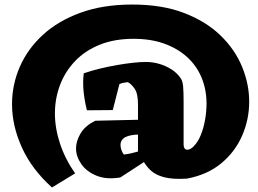

<svg xmlns="http://www.w3.org/2000/svg" viewBox="-20 -770 1138 846"><path d="M209 56Q120 -24 76.5 -120Q33 -216 33 -311Q33 -397 67.5 -476Q102 -555 169 -616.5Q236 -678 335 -714Q434 -750 563 -750Q695 -750 792 -712.5Q889 -675 952.5 -613Q1016 -551 1047 -475Q1078 -399 1078 -322Q1078 -244 1047 -172.5Q1016 -101 955 -50.5Q894 0 804 17Q742 21 703.5 11Q665 1 643 -20Q621 -41 607 -69L588 -70V-311Q588 -358 573 -379.5Q558 -401 543 -408Q533 -407 523 -405Q513 -403 506 -399L477 -285L363 -284Q353 -323 348.5 -365.5Q344 -408 349 -447Q384 -459 421.5 -468Q459 -477 496.5 -483.5Q534 -490 566.5 -493.5Q599 -497 623 -497Q653 -497 682 -488.5Q711 -480 736 -464Q761 -448 777 -424Q785 -412 787 -388Q789 -364 789 -322V-135Q789 -118 796.5 -113Q804 -108 814.5 -112Q825 -116 834 -126Q852 -144 864.5 -174.5Q877 -205 883.5 -241.5Q890 -278 890 -313Q890 -376 868 -428.5Q846 -481 804 -519Q762 -557 703 -578Q644 -599 569 -599Q484 -599 419.5 -573Q355 -547 311 -501Q267 -455 244.5 -395.5Q222 -336 222 -270Q222 -205 244.5 -137Q267 -69 311 -6ZM510 12Q449 22 405 4Q361 -14 338 -47.5Q315 -81 315 -116Q315 -148 335 -182Q355 -216 400 -238L620 -243L622 -177H590Q575 -177 560.5 -174.5Q546 -172 535 -167Q524 -162 517.5 -153Q511 -144 511 -131Q511 -121 515 -109Q519 -97 526 -89Q542 -91 558 -94.5Q574 -98 589 -102.5Q604 -107 616 -110L633 -68Z"/></svg>

Font: Eczar ExtraBold
Style: Regular
Weight: 800
Designer: Vaibhav Singh
Foundry: Rosetta Type Foundry
Version: Version 2.000